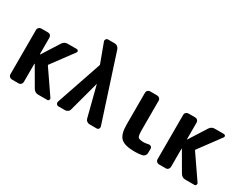

<svg xmlns="http://www.w3.org/2000/svg" viewBox="-78 -1208 2157 1695"><g transform="rotate(30 1000.0 -360.0)"><path d="M297.9 -265.6 460 -29.3Q465.8 -20.5 460.9 -10.3Q456.1 0 445.3 0H352.5Q317.4 0 299.8 -31.2L190.4 -219.7Q189.5 -220.7 188 -220.2Q186.5 -219.7 186.5 -218.8V-35.2Q186.5 -20.5 176.8 -10.3Q167 0 152.3 0H85Q70.3 0 60.1 -9.8Q49.8 -19.5 49.8 -35.2V-485.4Q49.8 -500 60.1 -509.8Q70.3 -519.5 85 -519.5H152.3Q167 -519.5 176.8 -509.8Q186.5 -500 186.5 -485.4V-317.4Q186.5 -316.4 188 -315.9Q189.5 -315.4 190.4 -316.4L300.8 -490.2Q319.3 -520.5 355.5 -519.5H445.3Q456.1 -519.5 460.9 -510.3Q465.8 -501 459 -492.2L297.9 -274.4Q293.9 -269.5 297.9 -265.6Z M756.8 -696.3 971.7 -34.2Q975.6 -21.5 968.8 -10.7Q961.9 0 948.2 0H876Q861.3 0 848.6 -9.3Q835.9 -18.6 832 -34.2L753.9 -338.9Q753.9 -339.8 752.9 -339.8Q752 -339.8 752 -338.9L669.9 -34.2Q667 -19.5 654.3 -9.8Q641.6 0 626 0H557.6Q545.9 0 538.1 -11.2Q530.3 -22.5 534.2 -34.2L691.4 -495.1Q693.4 -500 691.4 -504.9L620.1 -697.3Q616.2 -709 623.5 -719.7Q630.9 -730.5 642.6 -730.5H710.9Q726.6 -730.5 739.3 -720.7Q752 -710.9 756.8 -696.3Z M1416 -108.4Q1428.7 -111.3 1439.5 -104Q1450.2 -96.7 1450.2 -84V-40Q1450.2 -24.4 1440.4 -12.2Q1430.7 0 1416 2.9Q1381.8 9.8 1339.8 9.8Q1237.3 9.8 1198.7 -27.3Q1160.2 -64.5 1160.2 -160.2V-485.4Q1160.2 -500 1169.9 -509.8Q1179.7 -519.5 1195.3 -519.5H1264.6Q1279.3 -519.5 1289.6 -509.8Q1299.8 -500 1299.8 -485.4V-190.4Q1299.8 -129.9 1311 -115.7Q1322.3 -101.6 1370.1 -101.6Q1391.6 -102.5 1416 -108.4Z M1797.9 -265.6 1960 -29.3Q1965.8 -20.5 1960.9 -10.3Q1956.1 0 1945.3 0H1852.5Q1817.4 0 1799.8 -31.2L1690.4 -219.7Q1689.5 -220.7 1688 -220.2Q1686.5 -219.7 1686.5 -218.8V-35.2Q1686.5 -20.5 1676.8 -10.3Q1667 0 1652.3 0H1585Q1570.3 0 1560.1 -9.8Q1549.8 -19.5 1549.8 -35.2V-485.4Q1549.8 -500 1560.1 -509.8Q1570.3 -519.5 1585 -519.5H1652.3Q1667 -519.5 1676.8 -509.8Q1686.5 -500 1686.5 -485.4V-317.4Q1686.5 -316.4 1688 -315.9Q1689.5 -315.4 1690.4 -316.4L1800.8 -490.2Q1819.3 -520.5 1855.5 -519.5H1945.3Q1956.1 -519.5 1960.9 -510.3Q1965.8 -501 1959 -492.2L1797.9 -274.4Q1793.9 -269.5 1797.9 -265.6Z"/></g></svg>

Font: Rounded-L Mgen+ 1m bold
Style: Bold
Weight: 700
Designer: [Source Han Sans]
Ryoko NISHIZUKA  (kana & ideographs); Paul D. Hunt (Latin, Greek & Cyrillic); Wenlong ZHANG  (bopomofo
Version: Version 1.059.20150602